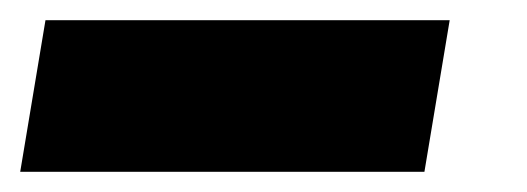

<svg xmlns="http://www.w3.org/2000/svg" viewBox="-72 -20 522 190"><path d="M-52 150 -27 0H373L348 150Z"/></svg>

Font: Figtree Black
Style: Italic
Weight: 900
Italic angle: -9.5°
Foundry: Erik Kennedy
Version: Version 2.001;gftools[0.9.30]